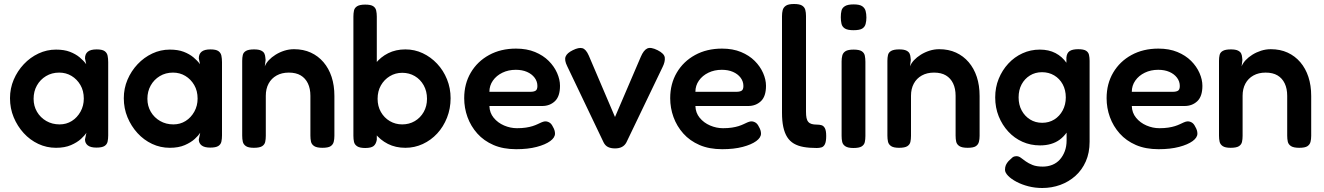

<svg xmlns="http://www.w3.org/2000/svg" viewBox="-20 -730 6622 960"><path d="M462 8Q433 8 419 -3Q405 -14 405 -33L412 -66Q404 -53 385 -35.5Q366 -18 335 -4.5Q304 9 260 9Q213 9 171.5 -10.5Q130 -30 98.5 -64.5Q67 -99 48.5 -143.5Q30 -188 30 -239Q30 -288 48.5 -331.5Q67 -375 99 -409Q131 -443 172.5 -462.5Q214 -482 260 -482Q301 -482 329.5 -471Q358 -460 378 -443.5Q398 -427 411 -409L405 -438Q405 -460 419 -471.5Q433 -483 463 -483Q491 -483 503 -474.5Q515 -466 518 -451.5Q521 -437 521 -419V-53Q521 -36 518 -22Q515 -8 502.5 0Q490 8 462 8ZM278 -108Q312 -108 339 -125Q366 -142 382.5 -171.5Q399 -201 399 -237Q399 -276 382 -305Q365 -334 337.5 -350.5Q310 -367 276 -367Q239 -367 210 -349.5Q181 -332 164.5 -302.5Q148 -273 148 -236Q148 -200 165 -171Q182 -142 211.5 -125Q241 -108 278 -108Z M1031 8Q1002 8 988 -3Q974 -14 974 -33L981 -66Q973 -53 954 -35.5Q935 -18 904 -4.5Q873 9 829 9Q782 9 740.5 -10.5Q699 -30 667.5 -64.5Q636 -99 617.5 -143.5Q599 -188 599 -239Q599 -288 617.5 -331.5Q636 -375 668 -409Q700 -443 741.5 -462.5Q783 -482 829 -482Q870 -482 898.5 -471Q927 -460 947 -443.5Q967 -427 980 -409L974 -438Q974 -460 988 -471.5Q1002 -483 1032 -483Q1060 -483 1072 -474.5Q1084 -466 1087 -451.5Q1090 -437 1090 -419V-53Q1090 -36 1087 -22Q1084 -8 1071.5 0Q1059 8 1031 8ZM847 -108Q881 -108 908 -125Q935 -142 951.5 -171.5Q968 -201 968 -237Q968 -276 951 -305Q934 -334 906.5 -350.5Q879 -367 845 -367Q808 -367 779 -349.5Q750 -332 733.5 -302.5Q717 -273 717 -236Q717 -200 734 -171Q751 -142 780.5 -125Q810 -108 847 -108Z M1249 9Q1222 9 1209.5 0.5Q1197 -8 1194 -21.5Q1191 -35 1191 -52V-426Q1191 -442 1194 -455Q1197 -468 1210 -475.5Q1223 -483 1250 -483Q1274 -483 1286 -477Q1298 -471 1302 -462Q1306 -453 1306.5 -444Q1307 -435 1308 -430L1304 -398Q1310 -414 1324 -429Q1338 -444 1358 -456.5Q1378 -469 1401.5 -476.5Q1425 -484 1450 -484Q1497 -484 1534 -467Q1571 -450 1597.5 -419Q1624 -388 1638 -345.5Q1652 -303 1652 -250V-51Q1652 -34 1648.5 -20.5Q1645 -7 1633 1Q1621 9 1592 9Q1564 9 1551 0.5Q1538 -8 1535 -21.5Q1532 -35 1532 -52V-251Q1532 -287 1519.5 -313Q1507 -339 1483.5 -353Q1460 -367 1424 -367Q1389 -367 1363 -352.5Q1337 -338 1323 -312Q1309 -286 1309 -251V-51Q1309 -34 1306 -20.5Q1303 -7 1290.5 1Q1278 9 1249 9Z M2007 9Q1958 9 1919.5 -10.5Q1881 -30 1854.5 -64Q1828 -98 1814.5 -142.5Q1801 -187 1801 -238Q1802 -289 1816 -333.5Q1830 -378 1856.5 -411.5Q1883 -445 1921 -464Q1959 -483 2007 -483Q2053 -483 2093.5 -464Q2134 -445 2165.5 -411.5Q2197 -378 2215 -333.5Q2233 -289 2233 -239Q2233 -187 2215 -141.5Q2197 -96 2166 -62.5Q2135 -29 2094 -10Q2053 9 2007 9ZM1991 -108Q2026 -108 2054 -124.5Q2082 -141 2098.5 -170Q2115 -199 2115 -236Q2115 -274 2098.5 -303.5Q2082 -333 2054 -349.5Q2026 -366 1991 -366Q1957 -366 1929 -349Q1901 -332 1884.5 -303Q1868 -274 1868 -236Q1868 -199 1884.5 -170Q1901 -141 1929 -124.5Q1957 -108 1991 -108ZM1806 10Q1779 10 1766 1.5Q1753 -7 1750 -20.5Q1747 -34 1747 -51V-647Q1747 -664 1750 -677.5Q1753 -691 1766 -699Q1779 -707 1806 -707Q1834 -707 1846 -699Q1858 -691 1861 -677Q1864 -663 1864 -647V-31Q1860 -9 1847.5 0.5Q1835 10 1806 10Z M2561 16Q2496 16 2447.5 -5Q2399 -26 2366.5 -62.5Q2334 -99 2317.5 -144.5Q2301 -190 2301 -239Q2301 -311 2334 -367Q2367 -423 2425.5 -455Q2484 -487 2560 -487Q2614 -487 2655 -470Q2696 -453 2723.5 -425.5Q2751 -398 2765.5 -365Q2780 -332 2780 -301Q2780 -248 2754.5 -224Q2729 -200 2691 -200H2427Q2428 -166 2448.5 -141Q2469 -116 2500.5 -102.5Q2532 -89 2565 -89Q2590 -89 2609.5 -92Q2629 -95 2643 -99.5Q2657 -104 2667.5 -109Q2678 -114 2687 -118Q2696 -122 2704 -123Q2715 -124 2726 -118Q2737 -112 2744 -97Q2750 -87 2752.5 -78.5Q2755 -70 2755 -62Q2755 -42 2731 -24.5Q2707 -7 2663.5 4.5Q2620 16 2561 16ZM2427 -271H2632Q2649 -271 2658 -276.5Q2667 -282 2667 -300Q2667 -323 2653 -341.5Q2639 -360 2615 -370.5Q2591 -381 2559 -381Q2522 -381 2492 -366.5Q2462 -352 2444.5 -327Q2427 -302 2427 -271Z M3055 12Q3034 12 3020 5Q3006 -2 2998 -18L2816 -399Q2801 -429 2808 -447Q2815 -465 2844 -479Q2874 -494 2892 -489Q2910 -484 2924 -452L3055 -145L3184 -446Q3198 -479 3216 -487.5Q3234 -496 3268 -479Q3302 -462 3304 -441.5Q3306 -421 3293 -395L3112 -18Q3104 -3 3090 4.5Q3076 12 3055 12Z M3591 16Q3526 16 3477.5 -5Q3429 -26 3396.5 -62.5Q3364 -99 3347.5 -144.5Q3331 -190 3331 -239Q3331 -311 3364 -367Q3397 -423 3455.5 -455Q3514 -487 3590 -487Q3644 -487 3685 -470Q3726 -453 3753.5 -425.5Q3781 -398 3795.5 -365Q3810 -332 3810 -301Q3810 -248 3784.5 -224Q3759 -200 3721 -200H3457Q3458 -166 3478.5 -141Q3499 -116 3530.5 -102.5Q3562 -89 3595 -89Q3620 -89 3639.5 -92Q3659 -95 3673 -99.5Q3687 -104 3697.5 -109Q3708 -114 3717 -118Q3726 -122 3734 -123Q3745 -124 3756 -118Q3767 -112 3774 -97Q3780 -87 3782.5 -78.5Q3785 -70 3785 -62Q3785 -42 3761 -24.5Q3737 -7 3693.5 4.5Q3650 16 3591 16ZM3457 -271H3662Q3679 -271 3688 -276.5Q3697 -282 3697 -300Q3697 -323 3683 -341.5Q3669 -360 3645 -370.5Q3621 -381 3589 -381Q3552 -381 3522 -366.5Q3492 -352 3474.5 -327Q3457 -302 3457 -271Z M4064 10Q4027 10 3998.5 5Q3970 0 3949.5 -12Q3929 -24 3916 -44.5Q3903 -65 3896.5 -95Q3890 -125 3890 -167V-649Q3890 -666 3893.5 -679.5Q3897 -693 3909.5 -701.5Q3922 -710 3950 -710Q3978 -710 3990.5 -702Q4003 -694 4006.5 -680.5Q4010 -667 4010 -650V-172Q4010 -153 4012.5 -140.5Q4015 -128 4021.5 -120.5Q4028 -113 4038.5 -110Q4049 -107 4064 -107Q4077 -107 4087.5 -104Q4098 -101 4104.5 -89Q4111 -77 4111 -50Q4111 -22 4104.5 -9Q4098 4 4087 7Q4076 10 4064 10Z M4247 10Q4220 10 4207 1.5Q4194 -7 4191 -20.5Q4188 -34 4188 -51V-423Q4188 -439 4191.5 -452.5Q4195 -466 4207.5 -474Q4220 -482 4248 -482Q4276 -482 4288.5 -474Q4301 -466 4304 -452Q4307 -438 4307 -421V-50Q4307 -33 4304 -19.5Q4301 -6 4288.5 2Q4276 10 4247 10ZM4247 -579Q4218 -579 4204.5 -587.5Q4191 -596 4187.5 -611Q4184 -626 4184 -644Q4184 -663 4187.5 -677Q4191 -691 4205 -699.5Q4219 -708 4248 -708Q4278 -708 4291 -699Q4304 -690 4308 -675.5Q4312 -661 4312 -642Q4312 -625 4308 -610Q4304 -595 4291 -587Q4278 -579 4247 -579Z M4475 9Q4448 9 4435.5 0.5Q4423 -8 4420 -21.5Q4417 -35 4417 -52V-426Q4417 -442 4420 -455Q4423 -468 4436 -475.5Q4449 -483 4476 -483Q4500 -483 4512 -477Q4524 -471 4528 -462Q4532 -453 4532.5 -444Q4533 -435 4534 -430L4530 -398Q4536 -414 4550 -429Q4564 -444 4584 -456.5Q4604 -469 4627.5 -476.5Q4651 -484 4676 -484Q4723 -484 4760 -467Q4797 -450 4823.5 -419Q4850 -388 4864 -345.5Q4878 -303 4878 -250V-51Q4878 -34 4874.5 -20.5Q4871 -7 4859 1Q4847 9 4818 9Q4790 9 4777 0.5Q4764 -8 4761 -21.5Q4758 -35 4758 -52V-251Q4758 -287 4745.5 -313Q4733 -339 4709.5 -353Q4686 -367 4650 -367Q4615 -367 4589 -352.5Q4563 -338 4549 -312Q4535 -286 4535 -251V-51Q4535 -34 4532 -20.5Q4529 -7 4516.5 1Q4504 9 4475 9Z M5191 210Q5155 210 5122 201.5Q5089 193 5062.5 179Q5036 165 5020.5 149Q5005 133 5005 119Q5005 105 5009.5 95Q5014 85 5023 75Q5035 63 5042.5 57Q5050 51 5063 51Q5074 51 5084.5 59Q5095 67 5109 77Q5123 87 5143 95Q5163 103 5194 103Q5220 103 5242 94Q5264 85 5279.5 67.5Q5295 50 5304 26Q5313 2 5313 -28L5312 -442Q5314 -465 5328 -474.5Q5342 -484 5371 -484Q5398 -484 5410 -476.5Q5422 -469 5425 -455.5Q5428 -442 5428 -426V-21Q5428 34 5409 77Q5390 120 5357 149.5Q5324 179 5281.5 194.5Q5239 210 5191 210ZM5180 -3Q5133 -3 5092.5 -21Q5052 -39 5021.5 -72Q4991 -105 4973.5 -148.5Q4956 -192 4956 -243Q4956 -293 4973.5 -336Q4991 -379 5021.5 -412Q5052 -445 5092.5 -463.5Q5133 -482 5179 -482Q5224 -482 5257.5 -464.5Q5291 -447 5313 -415Q5335 -383 5346.5 -339Q5358 -295 5358 -242Q5358 -169 5338 -115Q5318 -61 5279 -32Q5240 -3 5180 -3ZM5191 -116Q5225 -116 5251.5 -132.5Q5278 -149 5293.5 -178Q5309 -207 5309 -243Q5309 -280 5293.5 -308.5Q5278 -337 5251 -353Q5224 -369 5190 -369Q5156 -369 5129.5 -352.5Q5103 -336 5088 -308Q5073 -280 5073 -243Q5073 -206 5088.5 -177.5Q5104 -149 5130.5 -132.5Q5157 -116 5191 -116Z M5773 16Q5708 16 5659.5 -5Q5611 -26 5578.5 -62.5Q5546 -99 5529.5 -144.5Q5513 -190 5513 -239Q5513 -311 5546 -367Q5579 -423 5637.5 -455Q5696 -487 5772 -487Q5826 -487 5867 -470Q5908 -453 5935.5 -425.5Q5963 -398 5977.5 -365Q5992 -332 5992 -301Q5992 -248 5966.5 -224Q5941 -200 5903 -200H5639Q5640 -166 5660.5 -141Q5681 -116 5712.5 -102.5Q5744 -89 5777 -89Q5802 -89 5821.5 -92Q5841 -95 5855 -99.5Q5869 -104 5879.5 -109Q5890 -114 5899 -118Q5908 -122 5916 -123Q5927 -124 5938 -118Q5949 -112 5956 -97Q5962 -87 5964.5 -78.5Q5967 -70 5967 -62Q5967 -42 5943 -24.5Q5919 -7 5875.5 4.5Q5832 16 5773 16ZM5639 -271H5844Q5861 -271 5870 -276.5Q5879 -282 5879 -300Q5879 -323 5865 -341.5Q5851 -360 5827 -370.5Q5803 -381 5771 -381Q5734 -381 5704 -366.5Q5674 -352 5656.5 -327Q5639 -302 5639 -271Z M6133 9Q6106 9 6093.5 0.5Q6081 -8 6078 -21.5Q6075 -35 6075 -52V-426Q6075 -442 6078 -455Q6081 -468 6094 -475.5Q6107 -483 6134 -483Q6158 -483 6170 -477Q6182 -471 6186 -462Q6190 -453 6190.5 -444Q6191 -435 6192 -430L6188 -398Q6194 -414 6208 -429Q6222 -444 6242 -456.5Q6262 -469 6285.5 -476.5Q6309 -484 6334 -484Q6381 -484 6418 -467Q6455 -450 6481.5 -419Q6508 -388 6522 -345.5Q6536 -303 6536 -250V-51Q6536 -34 6532.5 -20.5Q6529 -7 6517 1Q6505 9 6476 9Q6448 9 6435 0.5Q6422 -8 6419 -21.5Q6416 -35 6416 -52V-251Q6416 -287 6403.5 -313Q6391 -339 6367.5 -353Q6344 -367 6308 -367Q6273 -367 6247 -352.5Q6221 -338 6207 -312Q6193 -286 6193 -251V-51Q6193 -34 6190 -20.5Q6187 -7 6174.5 1Q6162 9 6133 9Z"/></svg>

Font: Fredoka Light Medium
Style: Regular
Weight: 500
Version: Version 2.001